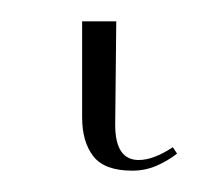

<svg xmlns="http://www.w3.org/2000/svg" viewBox="-20 52 195 180"><path d="M104 212Q78 212 67.5 198.5Q57 185 57 162V72H89L88 169Q88 202 110 202Q124 202 142 190L146 196Q137 203 126.5 207.5Q116 212 104 212Z"/></svg>

Font: Noto Serif Display SemiCondensed Thin
Style: Regular
Weight: 100
Width: 4
Designer: Monotype Design Team
Foundry: Monotype Imaging Inc.
Version: Version 2.009